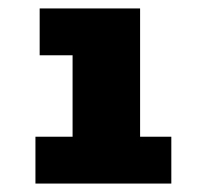

<svg xmlns="http://www.w3.org/2000/svg" viewBox="-20 -762 470 455"><path d="M64 -327V-438H152V-631H74V-742H312V-438H386V-327Z"/></svg>

Font: Montserrat Thin Black
Style: Regular
Weight: 900
Version: Version 9.000